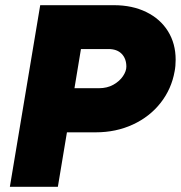

<svg xmlns="http://www.w3.org/2000/svg" viewBox="-20 -720 697 740"><path d="M135 -700H419Q490 -700 544 -673.5Q598 -647 627.5 -599.5Q657 -552 657 -490Q657 -465 653 -445Q641 -377 599 -323.5Q557 -270 492 -240Q427 -210 349 -210H238L203 0H18ZM361 -380Q393 -380 417 -393.5Q441 -407 454 -426.5Q467 -446 467 -463Q467 -494 449 -512.5Q431 -531 398 -531H292L267 -380Z"/></svg>

Font: Oak Sans Black
Style: Italic
Weight: 900
Italic angle: -9.5°
Foundry: Erik Kennedy, Walven
Version: Version 1.000